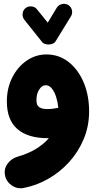

<svg xmlns="http://www.w3.org/2000/svg" viewBox="-20 -671 503 1011"><path d="M339.8 -644.5Q354.5 -635.3 358.6 -617.7Q362.8 -600.1 353.5 -585L272.5 -453.1Q266.1 -442.9 252 -439Q237.8 -435.1 223.4 -438Q209 -440.9 201.7 -449.7L107.9 -567.4Q97.2 -581.1 99.1 -599.4Q101.1 -617.7 114.7 -628.4Q128.4 -639.2 146.5 -637.2Q164.6 -635.3 175.3 -621.1L231.4 -551.8L279.3 -630.9Q288.6 -645.5 306.6 -649.7Q324.7 -653.8 339.8 -644.5ZM224.6 -384.3Q290.5 -384.3 341.1 -344.7Q391.6 -305.2 420.4 -237.3Q449.2 -169.4 449.2 -84.5Q449.2 -6.8 420.9 61Q392.6 128.9 344 182.4Q295.4 235.8 233.4 271Q171.4 306.2 104 318.8Q70.8 325.2 41.7 305.2Q12.7 285.2 6.3 251.5Q0 217.8 20.3 190.4Q40.5 163.1 73.2 153.8Q128.4 138.2 169.4 113Q210.4 87.9 237.3 56.6Q234.4 56.6 231.4 56.6Q127 56.6 71.5 8.5Q16.1 -39.6 16.1 -136.7Q16.1 -207 44.7 -263.2Q73.2 -319.3 120.6 -351.8Q168 -384.3 224.6 -384.3ZM171.9 -143.6Q171.9 -116.7 186.3 -106.7Q200.7 -96.7 230 -96.7Q246.1 -96.7 260.5 -98.9Q274.9 -101.1 287.1 -103.5Q284.2 -133.3 275.6 -160.4Q267.1 -187.5 253.2 -204.8Q239.3 -222.2 220.7 -222.2Q201.2 -222.2 186.5 -199.7Q171.9 -177.2 171.9 -143.6Z"/></svg>

Font: Mikhak-FD Black
Style: Regular
Weight: 900
Designer: Amin Abedi
Version: Version 3.2